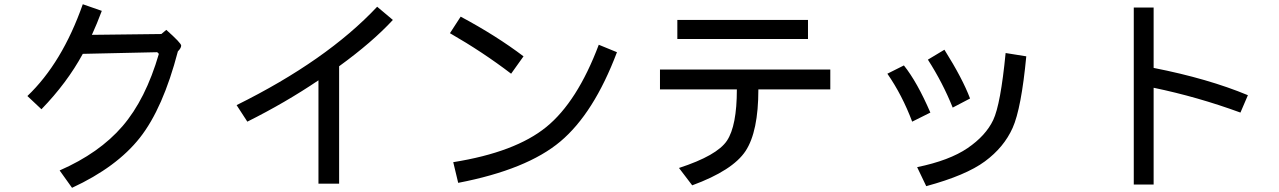

<svg xmlns="http://www.w3.org/2000/svg" viewBox="-20 -813 6040 907"><path d="M820.3 -570.3Q750 -300.8 640.6 -162.1Q531.2 -23.4 320.3 74.2L261.7 -7.8Q449.2 -89.8 558.6 -216.8Q668 -343.8 730.5 -558.6L722.7 -566.4L371.1 -558.6Q296.9 -421.9 175.8 -296.9L109.4 -359.4Q273.4 -515.6 371.1 -793L460.9 -761.7Q437.5 -699.2 414.1 -648.4L742.2 -652.3L765.6 -671.9Q835.9 -609.4 835.9 -597.7Q835.9 -585.9 820.3 -570.3Z M1835.9 -718.8Q1738.3 -613.3 1582 -500V54.7H1484.4V-433.6Q1328.1 -328.1 1148.4 -238.3L1097.7 -316.4Q1523.4 -527.3 1761.7 -781.2Z M2453.1 -546.9 2394.5 -464.8Q2261.7 -566.4 2105.5 -656.2L2156.2 -734.4Q2324.2 -644.5 2453.1 -546.9ZM2894.5 -566.4Q2785.2 -277.3 2627 -144.5Q2468.8 -11.7 2144.5 50.8L2121.1 -46.9Q2414.1 -93.8 2560.5 -212.9Q2707 -332 2808.6 -601.6Z M3796.9 -628.9H3179.7V-718.8H3796.9ZM3902.3 -390.6H3562.5Q3562.5 -191.4 3502 -99.6Q3441.4 -7.8 3250 62.5L3187.5 -19.5Q3367.2 -78.1 3414.1 -148.4Q3460.9 -218.8 3460.9 -390.6H3097.7V-484.4H3902.3Z M4562.5 -347.7 4480.5 -304.7Q4433.6 -421.9 4363.3 -531.2L4441.4 -578.1Q4527.3 -441.4 4562.5 -347.7ZM4828.1 -546.9Q4804.7 -300.8 4763.7 -209Q4722.7 -117.2 4632.8 -50.8Q4543 15.6 4355.5 66.4L4312.5 -23.4Q4464.8 -54.7 4550.8 -113.3Q4636.7 -171.9 4671.9 -246.1Q4707 -320.3 4730.5 -562.5ZM4375 -281.2 4289.1 -238.3Q4242.2 -363.3 4171.9 -464.8L4250 -503.9Q4312.5 -425.8 4375 -281.2Z M5875 -363.3 5839.8 -281.2Q5636.7 -355.5 5429.7 -398.4V58.6H5335.9V-777.3H5429.7V-492.2Q5687.5 -441.4 5875 -363.3Z"/></svg>

Font: WenQuanYi Micro Hei
Style: Regular
Weight: 400
Foundry: Ascender Corporation
Version: Version 0.2.0-beta